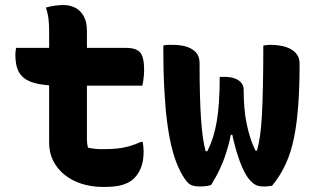

<svg xmlns="http://www.w3.org/2000/svg" viewBox="-20 -730 1240 762"><path d="M44 -540H479Q521 -540 536.5 -521.5Q552 -503 552 -453Q552 -442 551 -430.5Q550 -419 548.5 -409Q547 -399 545 -390H217Q166 -390 131.5 -397Q97 -404 77 -419Q57 -434 49 -457Q41 -480 41 -513Q41 -518 41.5 -523Q42 -528 42.5 -532.5Q43 -537 44 -540ZM546 -167Q548 -158 549 -147.5Q550 -137 550 -129Q550 -92 540 -66Q530 -40 512 -22Q504 -14 492.5 -7.5Q481 -1 466.5 3.5Q452 8 433 10Q414 12 390 12Q344 12 304.5 -0.5Q265 -13 236 -36.5Q207 -60 191 -92Q175 -124 175 -163Q175 -219 175 -274.5Q175 -330 175 -385.5Q175 -441 175 -497Q175 -553 175 -608Q175 -631 172.5 -654Q170 -677 162 -700Q180 -705 197.5 -707.5Q215 -710 232 -710Q258 -710 279 -699Q300 -688 312.5 -665.5Q325 -643 325 -608Q325 -554 325 -500Q325 -446 325 -392Q325 -338 325 -284.5Q325 -231 325 -176Q325 -168 326 -160Q327 -152 329 -144Q343 -141 356 -139.5Q369 -138 385 -138Q419 -138 444.5 -140.5Q470 -143 492.5 -149.5Q515 -156 540 -167Z M852 -425H869Q894 -425 911 -419Q928 -413 937.5 -401.5Q947 -390 947 -375Q947 -336 950 -301Q953 -266 959.5 -236Q966 -206 974.5 -180Q983 -154 994 -132H1000Q1007 -158 1012 -191.5Q1017 -225 1019.5 -272.5Q1022 -320 1023.5 -387.5Q1025 -455 1025 -549Q1029 -550 1033 -550.5Q1037 -551 1042 -551.5Q1047 -552 1053 -552Q1087 -552 1113 -544Q1139 -536 1154 -519.5Q1169 -503 1169 -478Q1169 -389 1164 -317Q1159 -245 1147.5 -186.5Q1136 -128 1114.5 -80.5Q1093 -33 1060 7Q1056 8 1051 8.5Q1046 9 1041.5 9.5Q1037 10 1032.5 10Q1028 10 1024 10Q1008 10 996 4.5Q984 -1 970 -17Q963 -25 956 -37Q949 -49 942 -64.5Q935 -80 928 -100Q921 -120 914.5 -143.5Q908 -167 902 -195H896Q892 -174 887 -155.5Q882 -137 876.5 -120Q871 -103 864.5 -87Q858 -71 851 -56Q844 -41 835.5 -26Q827 -11 818 4Q813 6 805.5 7.5Q798 9 790 9.5Q782 10 774 10Q753 10 740 5Q727 0 712 -22Q698 -43 685 -73Q672 -103 661.5 -145Q651 -187 643.5 -244Q636 -301 632 -376.5Q628 -452 628 -549Q634 -551 639.5 -551.5Q645 -552 651.5 -552Q658 -552 665 -552Q699 -552 722.5 -544Q746 -536 759 -520.5Q772 -505 772 -481Q772 -410 773.5 -354Q775 -298 778 -256Q781 -214 785.5 -183Q790 -152 796 -130H803Q816 -156 825 -184Q834 -212 840 -246.5Q846 -281 849 -325Q852 -369 852 -425Z"/></svg>

Font: Recursive Monospace Casual ExtraBold
Style: Regular
Weight: 800
Version: Version 1.047